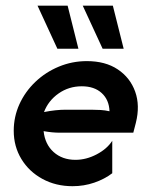

<svg xmlns="http://www.w3.org/2000/svg" viewBox="-20 -645 523 678"><path d="M236.1 12.5Q177.1 12.5 129.9 -13.2Q82.6 -38.9 55.6 -83.3Q28.5 -127.8 28.5 -183.3Q28.5 -232.6 48.6 -277.1Q68.8 -321.5 104.9 -355.9Q141 -390.3 187.8 -409.7Q234.7 -429.2 286.8 -429.2Q352.1 -429.2 395.8 -400Q439.6 -370.8 457.3 -321.5Q475 -272.2 459.7 -211.1L450.7 -176.4H192.4Q177.8 -176.4 163.5 -177.8Q149.3 -179.2 134 -181.9Q138.9 -135.4 169.4 -108Q200 -80.6 246.5 -80.6Q284.7 -80.6 321.5 -100Q358.3 -119.4 376.4 -147.9V-33.3Q349.3 -12.5 312.8 0Q276.4 12.5 236.1 12.5ZM135.4 -249.3Q177.1 -257.6 211.8 -257.6H302.1Q319.4 -257.6 335.4 -256.6Q351.4 -255.6 366.7 -252.1Q365.3 -292.4 339.2 -316.3Q313.2 -340.3 268.8 -340.3Q222.9 -340.3 186.8 -314.9Q150.7 -289.6 135.4 -249.3ZM342.4 -472.9 272.2 -625H378.5L416.7 -472.9ZM182.6 -472.9 112.5 -625H218.8L256.9 -472.9Z"/></svg>

Font: Afacad SemiBold
Style: Italic
Weight: 600
Italic angle: -14°
Designer: Kristian Moeller
Foundry: Dicotype
Version: Version 1.000